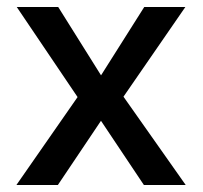

<svg xmlns="http://www.w3.org/2000/svg" viewBox="-20 -531 582 551"><path d="M512 -511 314 -224 253 -288 394 -511ZM27 0 226 -286 287 -210 146 0ZM147 -511 278 -302 327 -264 513 0H393L260 -199L209 -243L28 -511Z"/></svg>

Font: 42dot Sans Light SemiBold
Style: Regular
Weight: 600
Version: Version 1.000